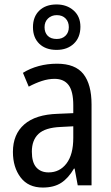

<svg xmlns="http://www.w3.org/2000/svg" viewBox="-20 -832 500 862"><path d="M236 -546Q318 -546 354.5 -499.5Q391 -453 391 -363V0H329L315 -75H312Q287 -32 254.5 -11Q222 10 172 10Q107 10 72.5 -35.5Q38 -81 38 -150Q38 -229 89 -273.5Q140 -318 239 -321L309 -324V-359Q309 -422 288 -450Q267 -478 225 -478Q197 -478 168 -468.5Q139 -459 109 -443L83 -505Q115 -525 154 -535.5Q193 -546 236 -546ZM252 -262Q183 -259 153 -231Q123 -203 123 -151Q123 -103 143 -80.5Q163 -58 198 -58Q248 -58 278.5 -98Q309 -138 309 -213V-265ZM234 -608Q185 -608 156.5 -635.5Q128 -663 128 -710Q128 -757 156.5 -784.5Q185 -812 234 -812Q280 -812 310.5 -785Q341 -758 341 -712Q341 -664 311.5 -636Q282 -608 234 -608ZM235 -657Q259 -657 274 -671.5Q289 -686 289 -710Q289 -734 274.5 -749Q260 -764 235 -764Q211 -764 195.5 -749Q180 -734 180 -710Q180 -686 194 -671.5Q208 -657 235 -657Z"/></svg>

Font: Noto Sans Tamil Condensed
Style: Regular
Weight: 400
Width: 3
Designer: Jelle Bosma - Monotype Design Team
Foundry: Monotype Imaging Inc.
Version: Version 2.004; ttfautohint (v1.8.4.7-5d5b)